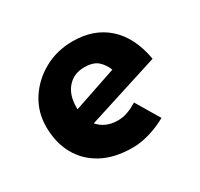

<svg xmlns="http://www.w3.org/2000/svg" viewBox="-108 -592 769 738"><g transform="rotate(-30 276.5 -223.0)"><path d="M287 12Q207 12 151.5 -18Q96 -48 67 -101Q38 -154 38 -223Q38 -289 72 -342Q106 -395 163 -426.5Q220 -458 290 -458Q384 -458 444.5 -403.5Q505 -349 523 -246L203 -144Q235 -107 290 -107Q313 -107 334.5 -115Q356 -123 377 -136L439 -32Q404 -12 363.5 0Q323 12 287 12ZM176 -222 368 -287Q359 -312 339 -330.5Q319 -349 279 -349Q232 -349 204 -317Q176 -285 176 -231Q176 -227 176 -222Z"/></g></svg>

Font: Reem Kufi
Style: Bold
Weight: 700
Designer: Khaled Hosny
Version: Version 1.001